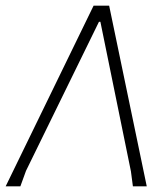

<svg xmlns="http://www.w3.org/2000/svg" viewBox="-31 -659 590 679"><path d="M-11 0 300 -639H355L488 0H439L432 -53L324 -582H319L61 -55L41 0Z"/></svg>

Font: Alegreya Sans Light
Style: Italic
Weight: 300
Italic angle: -7°
Designer: Juan Pablo del Peral
Foundry: Huerta Tipografica
Version: Version 2.007